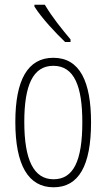

<svg xmlns="http://www.w3.org/2000/svg" viewBox="-20 -784 452 814"><path d="M170 -764H126V-756C157 -707 217 -643 256 -606H279V-617C242 -661 202 -710 170 -764ZM366 -265C366 -437 319 -539 206 -539C97 -539 45 -444 45 -267C45 -84 100 10 207 10C314 10 366 -82 366 -265ZM83 -267C83 -421 119 -505 206 -505C296 -505 329 -416 329 -266C329 -101 291 -24 207 -24C122 -24 83 -108 83 -267Z"/></svg>

Font: Noto Sans Georgian ExtraCondensed ExtraLight
Style: Regular
Weight: 200
Width: 2
Designer: Monotype Design Team, Akaki Razmadze
Foundry: Google LLC
Version: Version 2.005